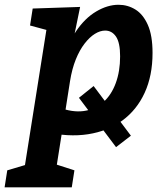

<svg xmlns="http://www.w3.org/2000/svg" viewBox="-83 -567 699 817"><path d="M-63.4 230 -52.1 157.8 86 116.8 14 193.7 117.3 -457.9 134 -434.4 44.8 -458.5 56.1 -530.7 257.9 -537.5 222.3 -364.1 184.7 -293.1Q202.2 -377 240.1 -433.2Q277.9 -489.5 326.3 -518.1Q374.6 -546.7 421.4 -546.7Q460.3 -546.7 493.1 -526.5Q525.9 -506.3 546 -461.2Q566.1 -416.1 566.1 -341.6Q566.1 -245 532.5 -172Q498.9 -99 437.3 -53.9Q375.7 -8.8 291.7 4.2Q207.8 17.2 107.2 -6.1L183 -18.8L148.8 197.3L100.9 115L233.7 157.8L222.4 230ZM191.8 -74 164.3 -111Q224.7 -87.8 273.1 -94.5Q321.5 -101.2 356.3 -132Q391 -162.8 409.5 -213.2Q428.1 -263.5 428.1 -327.1Q428.1 -385.7 410.6 -411.3Q393.1 -436.9 364.6 -436.9Q343.3 -436.9 320.8 -423Q298.4 -409.2 277.1 -381.7Q255.8 -354.3 239.6 -314.3Q223.4 -274.2 215 -221.8ZM410.8 59.1 252.9 -150.8 315.4 -200.9 474 10.4Z"/></svg>

Font: Bitter Thin
Style: Italic
Weight: 100
Italic angle: -9°
Designer: Sol Matas, and Bitter project Authors
Foundry: Sol Matas
Version: Version 2.002